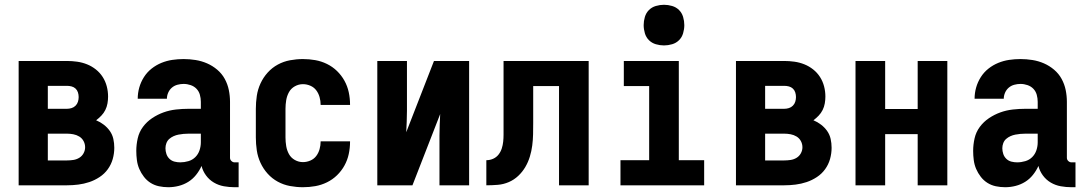

<svg xmlns="http://www.w3.org/2000/svg" viewBox="-20 -775 4540 803"><path d="M58 0V-520H260Q281 -520 302.5 -517Q324 -514 344 -506Q364 -498 381 -484.5Q398 -471 409.5 -453Q421 -435 426.5 -414Q432 -393 432 -371Q432 -357 429.5 -342.5Q427 -328 420.5 -315Q414 -302 404 -291.5Q394 -281 382 -272Q399 -265 414 -253.5Q429 -242 439.5 -227Q450 -212 454 -194Q458 -176 458 -157Q458 -133 451.5 -110Q445 -87 431 -67.5Q417 -48 396.5 -34.5Q376 -21 353.5 -13.5Q331 -6 307.5 -3Q284 0 260 0ZM180 -320H260Q270 -320 279.5 -323Q289 -326 296 -333Q303 -340 306 -349.5Q309 -359 309 -369Q309 -379 306 -388.5Q303 -398 296 -404.5Q289 -411 279.5 -413.5Q270 -416 260 -416H180ZM180 -104H260Q273 -104 286.5 -106Q300 -108 311.5 -115Q323 -122 329.5 -134Q336 -146 336 -159Q336 -173 329.5 -185Q323 -197 311.5 -204Q300 -211 286.5 -213.5Q273 -216 260 -216H180Z M684 8Q664 8 645 4Q626 0 610 -10Q594 -20 582 -35.5Q570 -51 562.5 -68.5Q555 -86 552.5 -105.5Q550 -125 550 -144Q550 -170 556 -196.5Q562 -223 578 -244.5Q594 -266 616.5 -281Q639 -296 664 -305Q689 -314 716 -317Q743 -320 769 -320H820V-349Q820 -364 816 -378.5Q812 -393 802 -403.5Q792 -414 777.5 -419Q763 -424 748 -424Q735 -424 722 -420.5Q709 -417 699 -408.5Q689 -400 683.5 -387.5Q678 -375 678 -362H556Q556 -386 562.5 -409Q569 -432 582 -452.5Q595 -473 614 -488Q633 -503 655 -512Q677 -521 700.5 -524.5Q724 -528 748 -528Q773 -528 798 -524Q823 -520 846 -510Q869 -500 888.5 -483.5Q908 -467 920 -445Q932 -423 937 -398.5Q942 -374 942 -349V-115Q942 -107 948 -101.5Q954 -96 961 -96H978V8H961Q939 8 916.5 4Q894 0 874.5 -11.5Q855 -23 841.5 -41.5Q828 -60 823 -81Q814 -61 800 -43.5Q786 -26 767.5 -14.5Q749 -3 727.5 2.5Q706 8 684 8ZM734 -96Q751 -96 768 -101Q785 -106 797 -118Q809 -130 814.5 -146.5Q820 -163 820 -180V-216H769Q758 -216 747.5 -215Q737 -214 726.5 -212Q716 -210 706 -205.5Q696 -201 688 -194Q680 -187 676 -176.5Q672 -166 672 -155Q672 -143 676 -131Q680 -119 689 -110.5Q698 -102 710 -99Q722 -96 734 -96Z M1247 8Q1220 8 1193 3Q1166 -2 1142 -15Q1118 -28 1099.5 -48.5Q1081 -69 1069.5 -94Q1058 -119 1054 -146Q1050 -173 1050 -200V-320Q1050 -347 1054 -374Q1058 -401 1069.5 -426Q1081 -451 1099.5 -471.5Q1118 -492 1142 -505Q1166 -518 1193 -523Q1220 -528 1247 -528Q1273 -528 1298.5 -523.5Q1324 -519 1347.5 -507.5Q1371 -496 1389.5 -478Q1408 -460 1420.5 -437.5Q1433 -415 1438.5 -389.5Q1444 -364 1444 -338V-336H1321V-337Q1321 -353 1316.5 -369Q1312 -385 1302.5 -397.5Q1293 -410 1278 -416.5Q1263 -423 1247 -423Q1229 -423 1213 -414Q1197 -405 1188.5 -389.5Q1180 -374 1177 -356Q1174 -338 1174 -320V-200Q1174 -182 1177 -164Q1180 -146 1188.5 -130.5Q1197 -115 1213 -106Q1229 -97 1247 -97Q1263 -97 1278 -103.5Q1293 -110 1302.5 -122.5Q1312 -135 1316.5 -151Q1321 -167 1321 -183V-184H1444V-182Q1444 -156 1438.5 -130.5Q1433 -105 1420.5 -82.5Q1408 -60 1389.5 -42Q1371 -24 1347.5 -12.5Q1324 -1 1298.5 3.5Q1273 8 1247 8Z M1558 0V-520H1682V-312Q1682 -289 1681 -266.5Q1680 -244 1679 -222L1795 -520H1942V0H1818V-208Q1818 -231 1819 -253.5Q1820 -276 1821 -298L1705 0Z M2014 0V-105Q2029 -105 2042.5 -111Q2056 -117 2065 -128.5Q2074 -140 2078.5 -154Q2083 -168 2084.5 -182.5Q2086 -197 2086 -212Q2086 -227 2086 -241V-520H2442V0H2318V-415H2210V-261Q2210 -237 2209.5 -213.5Q2209 -190 2206 -166.5Q2203 -143 2196 -120Q2189 -97 2177 -76.5Q2165 -56 2147.5 -39.5Q2130 -23 2108 -13.5Q2086 -4 2062 -2Q2038 0 2014 0Z M2575 0V-105H2695V-415H2589V-520H2819V-105H2925V0ZM2757 -585Q2740 -585 2723 -590Q2706 -595 2694 -607Q2682 -619 2677 -636Q2672 -653 2672 -670Q2672 -687 2677 -704Q2682 -721 2694 -733Q2706 -745 2723 -750Q2740 -755 2757 -755Q2774 -755 2791 -750Q2808 -745 2820 -733Q2832 -721 2837 -704Q2842 -687 2842 -670Q2842 -653 2837 -636Q2832 -619 2820 -607Q2808 -595 2791 -590Q2774 -585 2757 -585Z M3058 0V-520H3260Q3281 -520 3302.5 -517Q3324 -514 3344 -506Q3364 -498 3381 -484.5Q3398 -471 3409.5 -453Q3421 -435 3426.5 -414Q3432 -393 3432 -371Q3432 -357 3429.5 -342.5Q3427 -328 3420.5 -315Q3414 -302 3404 -291.5Q3394 -281 3382 -272Q3399 -265 3414 -253.5Q3429 -242 3439.5 -227Q3450 -212 3454 -194Q3458 -176 3458 -157Q3458 -133 3451.5 -110Q3445 -87 3431 -67.5Q3417 -48 3396.5 -34.5Q3376 -21 3353.5 -13.5Q3331 -6 3307.5 -3Q3284 0 3260 0ZM3180 -320H3260Q3270 -320 3279.5 -323Q3289 -326 3296 -333Q3303 -340 3306 -349.5Q3309 -359 3309 -369Q3309 -379 3306 -388.5Q3303 -398 3296 -404.5Q3289 -411 3279.5 -413.5Q3270 -416 3260 -416H3180ZM3180 -104H3260Q3273 -104 3286.5 -106Q3300 -108 3311.5 -115Q3323 -122 3329.5 -134Q3336 -146 3336 -159Q3336 -173 3329.5 -185Q3323 -197 3311.5 -204Q3300 -211 3286.5 -213.5Q3273 -216 3260 -216H3180Z M3558 0V-520H3682V-319H3818V-520H3942V0H3818V-214H3682V0Z M4184 8Q4164 8 4145 4Q4126 0 4110 -10Q4094 -20 4082 -35.5Q4070 -51 4062.5 -68.5Q4055 -86 4052.5 -105.5Q4050 -125 4050 -144Q4050 -170 4056 -196.5Q4062 -223 4078 -244.5Q4094 -266 4116.5 -281Q4139 -296 4164 -305Q4189 -314 4216 -317Q4243 -320 4269 -320H4320V-349Q4320 -364 4316 -378.5Q4312 -393 4302 -403.5Q4292 -414 4277.5 -419Q4263 -424 4248 -424Q4235 -424 4222 -420.5Q4209 -417 4199 -408.5Q4189 -400 4183.5 -387.5Q4178 -375 4178 -362H4056Q4056 -386 4062.5 -409Q4069 -432 4082 -452.5Q4095 -473 4114 -488Q4133 -503 4155 -512Q4177 -521 4200.5 -524.5Q4224 -528 4248 -528Q4273 -528 4298 -524Q4323 -520 4346 -510Q4369 -500 4388.5 -483.5Q4408 -467 4420 -445Q4432 -423 4437 -398.5Q4442 -374 4442 -349V-115Q4442 -107 4448 -101.5Q4454 -96 4461 -96H4478V8H4461Q4439 8 4416.5 4Q4394 0 4374.5 -11.5Q4355 -23 4341.5 -41.5Q4328 -60 4323 -81Q4314 -61 4300 -43.5Q4286 -26 4267.5 -14.5Q4249 -3 4227.5 2.5Q4206 8 4184 8ZM4234 -96Q4251 -96 4268 -101Q4285 -106 4297 -118Q4309 -130 4314.5 -146.5Q4320 -163 4320 -180V-216H4269Q4258 -216 4247.5 -215Q4237 -214 4226.5 -212Q4216 -210 4206 -205.5Q4196 -201 4188 -194Q4180 -187 4176 -176.5Q4172 -166 4172 -155Q4172 -143 4176 -131Q4180 -119 4189 -110.5Q4198 -102 4210 -99Q4222 -96 4234 -96Z"/></svg>

Font: Iosevka SS18 Extrabold
Style: Regular
Weight: 800
Monospace: yes
Designer: Belleve Invis
Foundry: Belleve Invis
Version: Version 25.1.1; ttfautohint (v1.8.4)